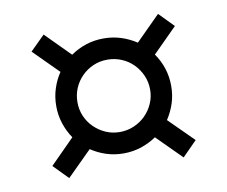

<svg xmlns="http://www.w3.org/2000/svg" viewBox="-58 -630 695 588"><g transform="rotate(-10 290.0 -336.0)"><path d="M177.5 -336Q177.5 -313 186.2 -292.8Q195 -272.5 210.5 -257.2Q226 -242 246.2 -233Q266.5 -224 290 -224Q313.5 -224 334.2 -233Q355 -242 370.2 -257.2Q385.5 -272.5 394.5 -292.8Q403.5 -313 403.5 -336Q403.5 -359.5 394.5 -380Q385.5 -400.5 370.2 -416Q355 -431.5 334.2 -440.2Q313.5 -449 290 -449Q266.5 -449 246.2 -440.2Q226 -431.5 210.5 -416Q195 -400.5 186.2 -380Q177.5 -359.5 177.5 -336ZM468.5 -113.5 392.5 -189.5Q370.5 -174.5 344.8 -166Q319 -157.5 290 -157.5Q261.5 -157.5 236.2 -165.8Q211 -174 189.5 -188.5L112.5 -112L68 -157.5L143.5 -233.5Q128.5 -255.5 120 -281.5Q111.5 -307.5 111.5 -336Q111.5 -364.5 119.8 -390Q128 -415.5 142.5 -437L66 -513.5L111.5 -558.5L187 -482.5Q209 -498 235 -506.5Q261 -515 290 -515Q318.5 -515 344 -506.8Q369.5 -498.5 391.5 -484L467.5 -560L512 -514.5L436.5 -439Q452 -417 460.5 -391Q469 -365 469 -336Q469 -307.5 460.8 -282.2Q452.5 -257 438 -235L514 -159.5Z"/></g></svg>

Font: Lato 2
Style: Regular
Weight: 400
Designer: Lukasz Dziedzic with Adam Twardoch and Botio Nikoltchev
Foundry: tyPoland Lukasz Dziedzic
Version: Version 2.015; 2015-08-06; http://www.latofonts.com/